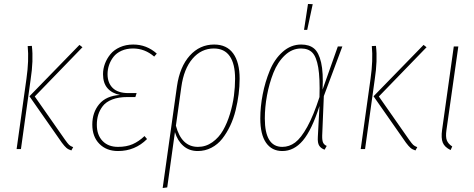

<svg xmlns="http://www.w3.org/2000/svg" viewBox="-20 -754 2399 971"><path d="M340.8 6.8Q325.2 2 315.7 -6.3Q306.2 -14.6 293 -32.2L128.9 -267.1L381.8 -526.9L397 -515.1L155.8 -266.1L309.1 -46.9Q322.3 -28.3 329.3 -21.5Q336.4 -14.6 350.1 -9.8ZM64 0 113.8 -356Q127 -449.2 120.1 -521L141.1 -522Q149.9 -449.2 134.8 -351.1L85.9 0Z M576.7 9.8Q518.6 9.8 482.7 -26.4Q446.8 -62.5 446.8 -124Q446.8 -185.5 481.9 -227.5Q517.1 -269.5 586.9 -273.9Q546.9 -281.7 523.9 -307.6Q501 -333.5 501 -378.9Q501 -405.8 510.7 -431.9Q520.5 -458 538.6 -480Q556.6 -502 586.7 -515.4Q616.7 -528.8 653.8 -528.8Q721.7 -528.8 772.9 -482.9L759.8 -467.8Q712.4 -508.8 652.8 -508.8Q620.1 -508.8 594.5 -497.3Q568.8 -485.8 554 -466.6Q539.1 -447.3 531.5 -425Q523.9 -402.8 523.9 -378.9Q523.9 -335 550 -309.1Q576.2 -283.2 629.9 -283.2H670.9L664.6 -263.2H624.5Q579.6 -263.2 547.9 -251Q516.1 -238.8 500 -217.8Q483.9 -196.8 476.8 -173.6Q469.7 -150.4 469.7 -123Q469.7 -71.3 498.5 -41.3Q527.3 -11.2 576.7 -11.2Q619.6 -11.2 650.9 -24.9Q682.1 -38.6 710.9 -65.9L723.6 -50.8Q663.1 9.8 576.7 9.8Z M1063 -528.8Q1126.5 -528.8 1159.2 -483.9Q1191.9 -439 1191.9 -356Q1191.9 -317.4 1186.8 -277.3Q1181.6 -237.3 1171.4 -195.6Q1161.1 -153.8 1143.8 -117.4Q1126.5 -81.1 1103.8 -52.2Q1081.1 -23.4 1049.1 -6.8Q1017.1 9.8 980 9.8Q936.5 9.8 907 -16.4Q877.4 -42.5 864.7 -85.9L825.7 193.8L802.7 196.8L875 -317.9Q889.2 -416.5 939.7 -472.7Q990.2 -528.8 1063 -528.8ZM981 -11.2Q1021 -11.2 1054 -34.7Q1086.9 -58.1 1107.9 -94.7Q1128.9 -131.3 1143.1 -178.2Q1157.2 -225.1 1163.1 -269.8Q1168.9 -314.5 1168.9 -356Q1168.9 -431.2 1141.8 -470Q1114.7 -508.8 1061.5 -508.8Q998 -508.8 953.9 -457.5Q909.7 -406.2 897 -314L869.6 -118.2Q897.9 -11.2 981 -11.2Z M1537.6 -733.9 1561.5 -732.9 1533.7 -603H1517.6ZM1503.4 -528.8Q1543.9 -528.8 1568.1 -508.8Q1592.3 -488.8 1604 -437.7Q1615.7 -386.7 1611.3 -300.8L1688.5 -519H1711.4L1617.7 -268.1L1609.4 -67.9Q1608.9 -42.5 1614.5 -31.7Q1620.1 -21 1632.3 -16.1L1621.6 2.9Q1603.5 -3.4 1594.5 -17.1Q1585.4 -30.8 1587.4 -62L1595.7 -217.8Q1556.6 -96.2 1511.7 -43.2Q1466.8 9.8 1407.7 9.8Q1354.5 9.8 1325.4 -32.2Q1296.4 -74.2 1296.4 -154.8Q1296.4 -214.4 1308.6 -277.1Q1320.8 -339.8 1344.5 -397.5Q1368.2 -455.1 1409.7 -491.9Q1451.2 -528.8 1503.4 -528.8ZM1502.4 -508.8Q1457 -508.8 1420.4 -474.1Q1383.8 -439.5 1362.5 -385.3Q1341.3 -331.1 1330.3 -271.5Q1319.3 -211.9 1319.3 -154.8Q1319.3 -11.2 1407.7 -11.2Q1442.9 -11.2 1472.7 -33.4Q1502.4 -55.7 1533.9 -112.5Q1565.4 -169.4 1595.7 -263.2Q1598.6 -358.9 1589.4 -412.8Q1580.1 -466.8 1559.6 -487.8Q1539.1 -508.8 1502.4 -508.8Z M2081.1 6.8Q2065.4 2 2055.9 -6.3Q2046.4 -14.6 2033.2 -32.2L1869.1 -267.1L2122.1 -526.9L2137.2 -515.1L1896 -266.1L2049.3 -46.9Q2062.5 -28.3 2069.6 -21.5Q2076.7 -14.6 2090.3 -9.8ZM1804.2 0 1854 -356Q1867.2 -449.2 1860.4 -521L1881.3 -522Q1890.1 -449.2 1875 -351.1L1826.2 0Z M2297.9 -519 2237.8 -96.2Q2232.9 -62.5 2239.7 -44.4Q2246.6 -26.4 2267.1 -13.2L2258.8 4.9Q2228.5 -9.8 2219.2 -32.7Q2210 -55.7 2215.8 -97.2L2274.9 -519Z"/></svg>

Font: Fira Sans Compressed Thin
Style: Italic
Weight: 100
Width: 3
Italic angle: -8°
Designer: Carrois Corporate & Edenspiekermann AG
Foundry: Carrois Corporate GbR & Edenspiekermann AG
Version: Version 4.203;PS 004.203;hotconv 1.0.88;makeotf.lib2.5.64775